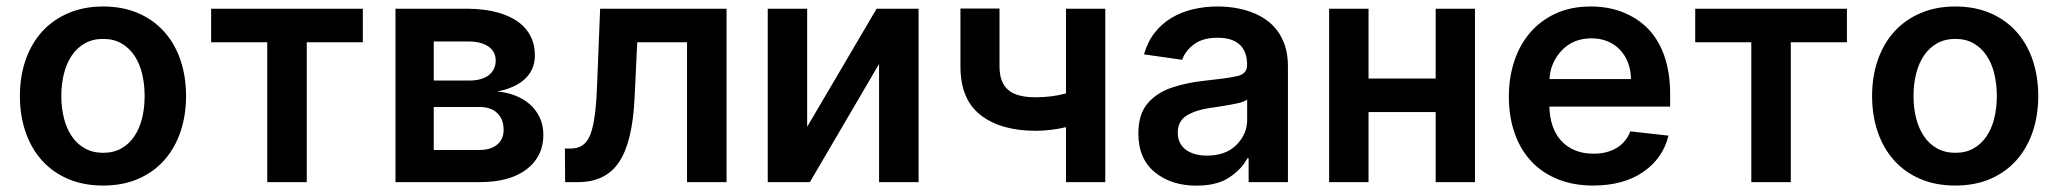

<svg xmlns="http://www.w3.org/2000/svg" viewBox="-20 -573 6475 604"><path d="M304 -552.6Q366.1 -552.6 414.6 -531.6Q463.1 -510.7 496.6 -473.2Q530.2 -435.7 547.8 -383.9Q565.3 -332 565.3 -270.6Q565.3 -211.3 548.3 -160Q531.2 -108.7 498.2 -70.7Q465.2 -32.7 416.4 -11Q367.5 10.7 304 10.7Q242.2 10.7 193.7 -10.3Q145.2 -31.2 111.7 -68.7Q78.1 -106.2 60.4 -157.8Q42.6 -209.5 42.6 -270.6Q42.6 -333.8 61.1 -385.8Q79.5 -437.9 113.6 -474.8Q147.7 -511.7 196 -532.1Q244.3 -552.6 304 -552.6ZM172.9 -271Q172.9 -233.7 181.1 -201.2Q189.3 -168.7 205.8 -144.4Q222.3 -120 247 -106.2Q271.7 -92.3 304.7 -92.3Q337.4 -92.3 361.9 -106.2Q386.4 -120 402.7 -144.4Q419 -168.7 427 -201.2Q435 -233.7 435 -271Q435 -308.2 427 -341.1Q419 -373.9 402.7 -398.3Q386.4 -422.6 361.9 -436.6Q337.4 -450.6 304.7 -450.6Q271.7 -450.6 247 -436.6Q222.3 -422.6 205.8 -398.3Q189.3 -373.9 181.1 -341.1Q172.9 -308.2 172.9 -271Z M1121.4 -545.5V-440H945V0H820.7V-440H644.2V-545.5Z M1453.1 -545.5Q1476.6 -545.5 1501.2 -542.4Q1525.9 -539.4 1549.2 -532.7Q1572.4 -525.9 1593 -514.9Q1613.6 -503.9 1629.1 -487.6Q1644.5 -471.2 1653.6 -449.2Q1662.6 -427.2 1662.6 -398.8Q1662.6 -375.7 1654.5 -357.1Q1646.3 -338.4 1630.9 -324.2Q1615.4 -310 1593.6 -300.2Q1571.7 -290.5 1544.4 -285.2Q1573.5 -282.7 1599.8 -272.7Q1626.1 -262.8 1646 -245.6Q1665.8 -228.3 1677.6 -204Q1689.3 -179.7 1689.3 -148.1Q1689.3 -81 1636.7 -40.5Q1584.2 0 1488.3 0H1224.1V-545.5ZM1488.3 -101.2Q1523.8 -101.2 1544 -118.1Q1564.3 -134.9 1564.3 -164.1Q1564.3 -198.5 1544 -217.5Q1523.8 -236.5 1488.3 -236.5H1344.5V-101.2ZM1455.6 -319.6Q1495.4 -319.6 1517.4 -336.5Q1539.4 -353.3 1539.4 -382.5Q1539.4 -410.5 1516.7 -426.5Q1494 -442.5 1453.1 -442.5H1344.5V-319.6Z M1757.1 -105.8H1775.9Q1804.3 -105.8 1821.4 -123.6Q1829.9 -132.5 1836.1 -147.4Q1842.3 -162.3 1846.8 -184.3Q1851.2 -206.3 1854 -236Q1856.9 -265.6 1858.3 -304L1867.9 -545.5H2265.6V0H2141.3V-440H1984.7L1976.2 -264.2Q1969.8 -127.1 1927.9 -63.9Q1886 0 1797.6 0H1757.8Z M2519.2 -545.5V-174L2737.6 -545.5H2869.7V0H2745.4V-371.8L2527.7 0H2395.2V-545.5Z M3001.4 -364.3V-546.2H3124.3V-364.3Q3124.3 -338.1 3131.4 -319.6Q3138.5 -301.1 3152.5 -289.4Q3166.5 -277.7 3187.9 -272.4Q3209.2 -267 3237.6 -267Q3288.7 -267 3333.5 -279.1V-545.5H3457V0H3333.5V-172.9Q3310.7 -167.6 3286.4 -164.6Q3262.1 -161.6 3237.6 -161.6Q3128.6 -161.6 3065 -210.9Q3001.4 -259.9 3001.4 -364.3Z M3590.9 -248.6Q3620.4 -282.3 3668 -297.9Q3691.8 -305.8 3716.6 -310.9Q3741.5 -316.1 3768.1 -318.9Q3804.7 -322.8 3830.3 -326.3Q3855.8 -329.9 3871.8 -333.5Q3903.1 -340.2 3903.1 -367.9V-370Q3903.1 -410.9 3880 -432.5Q3856.9 -454.2 3810.7 -454.2Q3763.1 -454.2 3736.2 -433.6Q3708.5 -413 3698.9 -384.9L3578.8 -402Q3590.2 -442.1 3612.9 -470.7Q3635.7 -499.3 3666.4 -517.4Q3697.1 -535.5 3733.8 -544Q3770.6 -552.6 3810 -552.6Q3835.9 -552.6 3862.4 -548.7Q3888.8 -544.7 3913.5 -536Q3938.2 -527.3 3959.7 -513Q3981.2 -498.6 3997.2 -477.8Q4013.1 -457 4022.4 -429Q4031.6 -400.9 4031.6 -365.1V0H3908V-74.9H3903.8Q3894.9 -57.5 3880.9 -42.8Q3866.8 -28.1 3847.3 -14.9Q3808.6 11 3743.6 11Q3664.8 11 3613.3 -30.9Q3561.1 -73.2 3561.1 -153.1Q3561.1 -214.5 3590.9 -248.6ZM3685 -155.2Q3685 -137.8 3691.8 -124.3Q3698.5 -110.8 3710.8 -101.7Q3723 -92.7 3739.9 -88.1Q3756.7 -83.5 3777 -83.5Q3835.9 -83.5 3869.3 -116.8Q3903.4 -150.9 3903.4 -195.7V-259.9Q3895.6 -253.2 3873.6 -248.2Q3862.6 -245.7 3850.7 -243.6Q3838.8 -241.5 3827.1 -239.5Q3815.3 -237.6 3804.7 -236Q3794 -234.4 3785.5 -233.3Q3763.8 -230.1 3746.3 -224.4Q3728.7 -218.8 3713.8 -209.9Q3685 -192.5 3685 -155.2Z M4285.2 -545.5V-326H4496.4V-545.5H4620V0H4496.4V-220.5H4285.2V0H4161.2V-545.5Z M4726.6 -269.5Q4726.6 -327.8 4743.3 -379.3Q4759.9 -430.8 4792.6 -469.3Q4825.3 -507.8 4873.4 -530.2Q4921.5 -552.6 4984.7 -552.6Q5019.2 -552.6 5049.5 -545.6Q5079.9 -538.7 5108.7 -523.8Q5137.1 -509.2 5160.2 -486.9Q5183.2 -464.5 5199.8 -433.8Q5216.3 -403.1 5225.1 -364Q5234 -324.9 5234 -277V-237.6H4854Q4854.8 -205.3 4863.8 -178.1Q4872.9 -150.9 4890.4 -131.2Q4908 -111.5 4933.8 -100.5Q4959.5 -89.5 4993.3 -89.5Q5035.2 -89.5 5065.3 -107.4Q5095.5 -125.4 5108.7 -159.8L5228.7 -146.3Q5211.6 -75.3 5149.5 -32.3Q5087.4 10.7 4991.5 10.7Q4930 10.7 4880.9 -9.1Q4831.7 -28.8 4797.4 -65.3Q4763.1 -101.9 4744.9 -153.8Q4726.6 -205.6 4726.6 -269.5ZM4854.4 -324.2H5110.8Q5110.4 -351.9 5101.6 -375.4Q5092.7 -398.8 5076.5 -416Q5060.4 -433.2 5037.6 -442.8Q5014.9 -452.4 4986.5 -452.4Q4929 -452.4 4893.1 -414.4Q4857.2 -376.4 4854.4 -324.2Z M5790.1 -545.5V-440H5613.6V0H5489.3V-440H5312.9V-545.5Z M6130.7 -552.6Q6192.8 -552.6 6241.3 -531.6Q6289.8 -510.7 6323.3 -473.2Q6356.9 -435.7 6374.5 -383.9Q6392 -332 6392 -270.6Q6392 -211.3 6375 -160Q6358 -108.7 6324.9 -70.7Q6291.9 -32.7 6243.1 -11Q6194.2 10.7 6130.7 10.7Q6068.9 10.7 6020.4 -10.3Q5971.9 -31.2 5938.4 -68.7Q5904.8 -106.2 5887.1 -157.8Q5869.3 -209.5 5869.3 -270.6Q5869.3 -333.8 5887.8 -385.8Q5906.2 -437.9 5940.3 -474.8Q5974.4 -511.7 6022.7 -532.1Q6071 -552.6 6130.7 -552.6ZM5999.6 -271Q5999.6 -233.7 6007.8 -201.2Q6016 -168.7 6032.5 -144.4Q6049 -120 6073.7 -106.2Q6098.4 -92.3 6131.4 -92.3Q6164.1 -92.3 6188.6 -106.2Q6213.1 -120 6229.4 -144.4Q6245.7 -168.7 6253.7 -201.2Q6261.7 -233.7 6261.7 -271Q6261.7 -308.2 6253.7 -341.1Q6245.7 -373.9 6229.4 -398.3Q6213.1 -422.6 6188.6 -436.6Q6164.1 -450.6 6131.4 -450.6Q6098.4 -450.6 6073.7 -436.6Q6049 -422.6 6032.5 -398.3Q6016 -373.9 6007.8 -341.1Q5999.6 -308.2 5999.6 -271Z"/></svg>

Font: Inter P Semi Bold
Style: Regular
Weight: 600
Designer: Rasmus Andersson
Foundry: rsms
Version: Version 3.018;git-588b23468